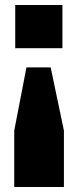

<svg xmlns="http://www.w3.org/2000/svg" viewBox="-20 -565 312 769"><path d="M183 -295 236 -42V184H37V-42L86 -295ZM230 -545V-372H41V-545Z"/></svg>

Font: Hubot Sans Condensed ExtraLight Black
Style: Regular
Weight: 900
Version: Version 2.000